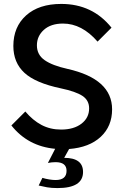

<svg xmlns="http://www.w3.org/2000/svg" viewBox="-20 -740 640 978"><path d="M109 -172Q147 -127 191.5 -103.5Q236 -80 291 -80Q356 -80 395 -110Q434 -140 434 -188Q434 -229 400 -251.5Q366 -274 290 -290Q161 -317 104.5 -369Q48 -421 48 -506Q48 -603 113 -661.5Q178 -720 292 -720Q451 -720 548 -599L477 -528Q397 -620 301 -620Q239 -620 203.5 -588Q168 -556 168 -509Q168 -461 207.5 -433.5Q247 -406 324 -389Q551 -338 551 -183Q551 -97 493 -43Q435 11 332 19L307 64Q403 64 403 136Q403 218 273 218Q242 218 219.5 214Q197 210 177 205L196 166Q212 171 230.5 174Q249 177 263 177Q319 177 319 130Q319 86 263 86Q253 86 244 87Q235 88 224 90L261 18Q122 5 38 -101Z"/></svg>

Font: Moderustic Med
Style: Regular
Weight: 500
Designer: Tural Alisoy
Foundry: TAFT Foundry
Version: Version 2.110